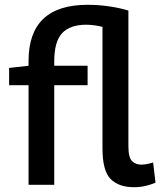

<svg xmlns="http://www.w3.org/2000/svg" viewBox="-20 -770 668 800"><path d="M538 10Q475 10 441 -24Q407 -58 407 -152V-658Q392 -662 373.5 -664.5Q355 -667 339 -667Q272 -667 239 -632Q206 -597 206 -514V-496H345V-415H206V0H99V-415H18V-487L99 -496V-516Q99 -750 345 -750Q388 -750 431.5 -744Q475 -738 515 -726V-161Q515 -113 530.5 -98.5Q546 -84 569 -84Q589 -84 618 -93L628 -9Q610 -1 587 4.5Q564 10 538 10Z"/></svg>

Font: Georama Medium
Style: Regular
Weight: 500
Designer: Jean-Baptiste Levee
Foundry: Production Type
Version: Version 1.000